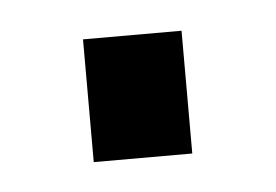

<svg xmlns="http://www.w3.org/2000/svg" viewBox="-26 -420 237 165"><g transform="rotate(-5 92.5 -337.0)"><path d="M49.8 -284.2V-390.1H134.8V-284.2Z"/></g></svg>

Font: Syncopate
Style: Regular
Weight: 400
Width: 7
Version: Version 001.001